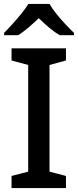

<svg xmlns="http://www.w3.org/2000/svg" viewBox="-20 -961 398 981"><path d="M317 0H39V-62L124 -84V-629L39 -652V-714H317V-652L233 -629V-84L317 -62ZM233 -941Q246 -918 268 -890.5Q290 -863 314.5 -837Q339 -811 358 -793V-781H285Q258 -797 231.5 -819.5Q205 -842 178 -868Q151 -842 125 -820Q99 -798 73 -781H1V-793Q20 -812 43.5 -838Q67 -864 89 -891Q111 -918 125 -941Z"/></svg>

Font: Noto Sans Khmer UI Medium
Style: Regular
Weight: 500
Designer: Danh Hong and the Monotype Design Team
Foundry: Monotype Imaging Inc.
Version: Version 2.002; ttfautohint (v1.8.4.7-5d5b)